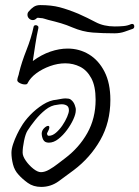

<svg xmlns="http://www.w3.org/2000/svg" viewBox="-20 -676 548 755"><path d="M430 -545Q384 -545 344.5 -548Q305 -551 265 -568Q242 -578 220 -584.5Q198 -591 169 -598Q161 -600 154 -602.5Q147 -605 139 -605Q135 -605 131 -606Q127 -607 124 -604Q117 -597 109 -597Q101 -597 94.5 -603Q88 -609 88 -618Q88 -626 93 -631Q102 -642 112.5 -649Q123 -656 138 -656Q182 -656 214.5 -647.5Q247 -639 288 -622Q324 -606 356 -589Q388 -572 431 -572Q450 -572 466 -573.5Q482 -575 495 -581Q497 -582 499 -582Q508 -582 508 -572Q508 -566 503 -563Q489 -558 470.5 -551.5Q452 -545 430 -545ZM142 59Q111 59 89 43Q67 27 53 11Q37 -6 31 -30Q25 -54 25 -75Q25 -90 31.5 -109.5Q38 -129 47 -147.5Q56 -166 63 -177Q76 -200 98.5 -223.5Q121 -247 148.5 -264.5Q176 -282 203 -284Q210 -285 219.5 -287Q229 -289 238 -289Q244 -289 250 -288Q256 -287 260 -283Q269 -276 274 -263Q279 -250 278 -242Q278 -228 268.5 -207Q259 -186 243.5 -165Q228 -144 209.5 -129.5Q191 -115 172 -115Q156 -115 150 -126.5Q144 -138 144 -152Q145 -164 154 -172.5Q163 -181 169 -181Q174 -181 174 -175Q174 -169 170 -162L165 -152Q165 -142 172 -142Q186 -142 200 -154Q214 -166 225.5 -183Q237 -200 244 -216.5Q251 -233 251 -242Q251 -256 242.5 -261Q234 -266 223 -266Q219 -266 214.5 -265.5Q210 -265 205 -264Q181 -262 159 -244.5Q137 -227 118.5 -204Q100 -181 88 -162Q80 -149 74.5 -122Q69 -95 69 -76Q69 -62 81.5 -44Q94 -26 111 -12.5Q128 1 141 1Q156 1 173.5 -9Q191 -19 207.5 -32Q224 -45 235 -53Q291 -95 323.5 -153Q356 -211 356 -284Q356 -337 339 -368.5Q322 -400 295 -413.5Q268 -427 237 -427Q207 -427 176.5 -416Q146 -405 122.5 -387.5Q99 -370 88 -348Q87 -344 78 -344Q68 -344 57.5 -349.5Q47 -355 48 -362Q49 -370 51.5 -376.5Q54 -383 55 -390Q65 -431 84 -479Q103 -527 112 -570Q113 -577 121 -577Q125 -577 128.5 -574Q132 -571 131 -566Q124 -535 119 -501.5Q114 -468 109 -436Q143 -461 178 -473Q213 -485 246 -485Q292 -485 330 -462Q368 -439 391 -394Q414 -349 414 -283Q414 -195 374.5 -125.5Q335 -56 270 -7Q242 14 211 36.5Q180 59 142 59Z"/></svg>

Font: Ruge Boogie
Style: Regular
Weight: 400
Designer: Robert E. Leuschke
Foundry: Robert E. Leuschke
Version: Version 1.010; ttfautohint (v1.8.3)